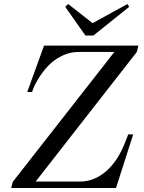

<svg xmlns="http://www.w3.org/2000/svg" viewBox="-20 -940 720 960"><path d="M560.1 0H36.1L43.9 -30.8L551.8 -680.2H372.1Q317.9 -680.2 265.4 -647.2Q212.9 -614.3 170.9 -544.9Q159.7 -526.4 152.3 -510.7Q145 -495.1 143.1 -488.8Q141.1 -482.4 141.1 -480H116.2L200.2 -711.9H671.9L664.1 -680.2L158.2 -32.2H379.9Q450.7 -32.2 510.5 -83.7Q570.3 -135.3 607.9 -233.9L621.1 -268.1H646ZM407.2 -762.2 306.2 -905.8 320.8 -919.9 442.9 -824.2 617.2 -919.9 626 -905.8 446.8 -762.2Z"/></svg>

Font: Flanker Steampunk
Style: Italic
Weight: 400
Italic angle: -12°
Designer: Alexey Kryukov, Leonardo Di Lena
Foundry: Alexey Kryukov, Leonardo Di Lena
Version: 1.210